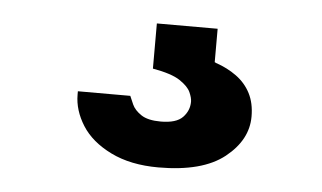

<svg xmlns="http://www.w3.org/2000/svg" viewBox="-32 -60 575 343"><g transform="rotate(5 255.5 111.0)"><path d="M346 -17V43Q347 43 348 44Q369 51 385.5 63Q402 75 411 92.5Q420 110 420 134Q420 176 380.5 207.5Q341 239 262 239Q212 239 176.5 221.5Q141 204 124 177Q107 150 107 122Q107 119 107 116H201Q203 121 207.5 131Q212 141 224 149Q236 157 259 157Q287 157 298.5 145Q310 133 310 117Q310 110 305.5 100Q301 90 286 80Q271 70 237 64V-17Z"/></g></svg>

Font: Syne Modified
Style: Bold
Weight: 700
Designer: Lucas Descroix
Foundry: Bonjour Monde
Version: Version 2.200